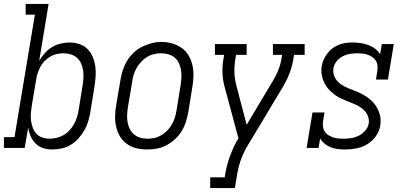

<svg xmlns="http://www.w3.org/2000/svg" viewBox="-50 -755 2070 980"><path d="M217 8Q193 8 170.5 1Q148 -6 132 -22Q116 -38 106.5 -59.5Q97 -81 94 -104L76 0H-30V-55H24L128 -680H81V-735H198L150 -444Q162 -465 178.5 -483.5Q195 -502 215.5 -514.5Q236 -527 259.5 -532.5Q283 -538 306 -538Q306 -538 306 -538Q306 -538 306 -538Q331 -538 355.5 -530Q380 -522 397 -504.5Q414 -487 423.5 -464Q433 -441 436.5 -416Q440 -391 438 -364.5Q436 -338 432 -312L411 -182Q407 -159 400 -135.5Q393 -112 380.5 -90Q368 -68 350.5 -48.5Q333 -29 311.5 -16Q290 -3 265.5 2.5Q241 8 217 8ZM203 -47Q221 -47 239.5 -51.5Q258 -56 274.5 -65.5Q291 -75 304.5 -89.5Q318 -104 327.5 -121Q337 -138 342.5 -155.5Q348 -173 351 -191L372 -321Q375 -341 376 -360Q377 -379 374 -397Q371 -415 363.5 -432Q356 -449 342.5 -460.5Q329 -472 311 -477.5Q293 -483 274 -483Q257 -483 239 -479Q221 -475 205.5 -465.5Q190 -456 177 -442.5Q164 -429 155.5 -413Q147 -397 141.5 -380Q136 -363 134 -345L112 -215Q109 -196 107.5 -176.5Q106 -157 108.5 -138.5Q111 -120 117.5 -102.5Q124 -85 136 -72Q148 -59 166 -53Q184 -47 203 -47Z M701 8Q673 8 646 1.5Q619 -5 597.5 -20.5Q576 -36 562.5 -58.5Q549 -81 543 -107Q537 -133 537.5 -161.5Q538 -190 543 -218L565 -348Q569 -373 577 -397.5Q585 -422 598.5 -444.5Q612 -467 632 -486Q652 -505 675.5 -516.5Q699 -528 724 -534.5Q749 -541 775 -541Q803 -541 829.5 -533Q856 -525 877.5 -510Q899 -495 912.5 -472Q926 -449 932 -423Q938 -397 937.5 -368.5Q937 -340 932 -312L911 -182Q906 -157 898.5 -132.5Q891 -108 877 -85.5Q863 -63 843 -44.5Q823 -26 799.5 -13.5Q776 -1 750.5 3.5Q725 8 701 8ZM702 -47Q720 -47 738.5 -51Q757 -55 774 -65Q791 -75 804.5 -89.5Q818 -104 827.5 -120.5Q837 -137 842.5 -155Q848 -173 851 -191L872 -321Q875 -341 876 -360.5Q877 -380 874 -398Q871 -416 863 -433Q855 -450 841 -461.5Q827 -473 809 -478Q791 -483 771 -483Q753 -483 734.5 -478.5Q716 -474 700 -464Q684 -454 670.5 -439.5Q657 -425 647.5 -408.5Q638 -392 632.5 -374.5Q627 -357 625 -339L603 -209Q600 -189 599 -170Q598 -151 601 -132.5Q604 -114 612 -97.5Q620 -81 633.5 -69.5Q647 -58 665 -52.5Q683 -47 702 -47Z M1023 205V150H1097L1100 131Q1107 90 1121.5 48.5Q1136 7 1157 -32Q1159 -35 1160.5 -38Q1162 -41 1164 -43L1167 -49L1097 -310Q1087 -345 1085.5 -382Q1084 -419 1091 -457L1094 -475H1047V-530H1209V-475H1155L1152 -457Q1146 -423 1146.5 -389.5Q1147 -356 1155 -324L1209 -118L1341 -339Q1358 -366 1370 -396Q1382 -426 1387 -457L1390 -475H1343V-530H1505V-475H1451L1448 -457Q1442 -419 1428 -382Q1414 -345 1393 -310L1216 -15Q1212 -9 1208.5 -2.5Q1205 4 1201 11Q1186 40 1176 70.5Q1166 101 1161 131L1149 205Z M1711 8Q1692 8 1673 5.5Q1654 3 1637.5 -3.5Q1621 -10 1607 -21.5Q1593 -33 1584 -48L1576 0H1515L1545 -181H1606L1599 -136Q1597 -122 1598.5 -108.5Q1600 -95 1607 -84Q1614 -73 1625 -66Q1636 -59 1648.5 -54.5Q1661 -50 1674.5 -48.5Q1688 -47 1702 -47Q1722 -47 1742 -50Q1762 -53 1780.5 -62Q1799 -71 1813.5 -87.5Q1828 -104 1832 -124Q1835 -142 1829 -159Q1823 -176 1812 -188.5Q1801 -201 1786 -210Q1771 -219 1755 -225.5Q1739 -232 1723 -238.5Q1707 -245 1691.5 -252Q1676 -259 1662 -269Q1648 -279 1636 -290.5Q1624 -302 1614.5 -316.5Q1605 -331 1599 -347Q1593 -363 1591 -381Q1589 -399 1592 -417Q1595 -435 1602.5 -451.5Q1610 -468 1621.5 -483Q1633 -498 1648 -509Q1663 -520 1680.5 -527Q1698 -534 1715.5 -536Q1733 -538 1751 -538Q1771 -538 1791.5 -535Q1812 -532 1830.5 -525Q1849 -518 1864.5 -506.5Q1880 -495 1890 -478L1899 -530H1960L1930 -349H1869L1876 -394Q1878 -408 1876.5 -421.5Q1875 -435 1868 -445.5Q1861 -456 1850.5 -463.5Q1840 -471 1827.5 -475.5Q1815 -480 1801.5 -481.5Q1788 -483 1774 -483Q1755 -483 1736 -480Q1717 -477 1699 -467.5Q1681 -458 1668 -442Q1655 -426 1652 -407Q1649 -388 1654.5 -371.5Q1660 -355 1671 -342Q1682 -329 1696.5 -320.5Q1711 -312 1727 -305Q1743 -298 1759.5 -292Q1776 -286 1791 -278.5Q1806 -271 1820.5 -261.5Q1835 -252 1847 -240.5Q1859 -229 1868.5 -214.5Q1878 -200 1884 -184.5Q1890 -169 1892 -151Q1894 -133 1891 -115Q1887 -86 1868.5 -60Q1850 -34 1824 -18.5Q1798 -3 1769 2.5Q1740 8 1711 8Z"/></svg>

Font: Iosevka Curly Slab LtObl
Style: Regular
Weight: 300
Italic angle: -9°
Monospace: yes
Designer: Belleve Invis
Foundry: Belleve Invis
Version: Version 11.0.0; ttfautohint (v1.8.3)